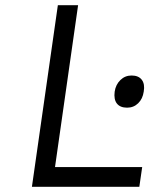

<svg xmlns="http://www.w3.org/2000/svg" viewBox="-20 -720 606 740"><path d="M103 0 203 -700H281L192 -76H528L517 0ZM470 -305Q443 -305 430.5 -321Q418 -337 422 -367Q426 -394 444 -411.5Q462 -429 487 -429Q514 -429 526.5 -412.5Q539 -396 534 -367Q530 -339 512.5 -322Q495 -305 470 -305Z"/></svg>

Font: Lexend Light
Style: Italic
Weight: 300
Italic angle: -8.13011°
Designer: Bonnie Shaver-Troup, Thomas Jockin
Foundry: Lexend
Version: Version 1.007